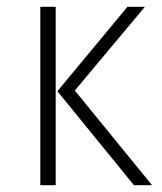

<svg xmlns="http://www.w3.org/2000/svg" viewBox="-20 -542 474 562"><path d="M143 -522V0H98V-522ZM404 -522 199 -277 425 0H372L148 -275L353 -522Z"/></svg>

Font: Fira Sans Condensed ExtraLight
Style: Regular
Weight: 275
Width: 3
Designer: Carrois Corporate & Edenspiekermann AG
Foundry: Carrois Corporate GbR & Edenspiekermann AG
Version: Version 4.203